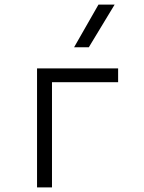

<svg xmlns="http://www.w3.org/2000/svg" viewBox="-20 -815 626 835"><path d="M141.1 0V-517.6H493.7V-457.5H206.1V0ZM302.2 -609.4 408.2 -794.9H478.5L366.2 -609.4Z"/></svg>

Font: CaskaydiaCove NFP Light
Style: Regular
Weight: 300
Designer: Aaron Bell
Foundry: Saja Typeworks
Version: Version 2111.001; VTT 6.35;Nerd Fonts 3.1.1